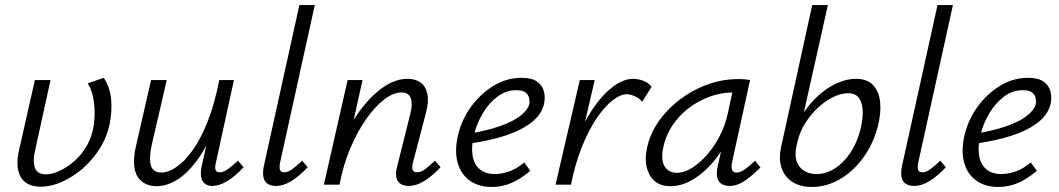

<svg xmlns="http://www.w3.org/2000/svg" viewBox="-20 -731 4192 760"><path d="M142 8Q84 8 62 -30.5Q40 -69 55 -135L118 -414H180L119 -136Q109 -94 118 -67.5Q127 -41 162 -41Q186 -41 214.5 -54Q243 -67 270.5 -90Q298 -113 318.5 -145.5Q339 -178 347 -215Q354 -245 354.5 -278.5Q355 -312 349 -344Q343 -376 327 -401L391 -423Q416 -384 420 -337Q424 -290 414 -241Q403 -187 373.5 -141Q344 -95 305 -62Q266 -29 223.5 -10.5Q181 8 142 8Z M600 6Q578 6 559 -2Q540 -10 527 -28Q514 -46 511 -76.5Q508 -107 518 -152L578 -414H640L581 -159Q569 -106 577 -77Q585 -48 619 -48Q645 -48 677 -69Q709 -90 741 -134Q773 -178 801 -247.5Q829 -317 848 -414H885Q861 -302 828 -222Q795 -142 756.5 -91.5Q718 -41 678 -17.5Q638 6 600 6ZM820 5Q803 5 791.5 -3.5Q780 -12 776.5 -29.5Q773 -47 778 -72L855 -414H906L835 -89Q830 -69 833 -59Q836 -49 850 -49Q865 -49 882 -61.5Q899 -74 922 -95L944 -69Q911 -33 879.5 -14Q848 5 820 5Z M1073 5Q1053 5 1040 -3Q1027 -11 1023 -28.5Q1019 -46 1024 -72L1165 -711H1226L1089 -89Q1085 -70 1088 -59.5Q1091 -49 1106 -49Q1120 -49 1137 -61.5Q1154 -74 1176 -95L1198 -69Q1165 -34 1133.5 -14.5Q1102 5 1073 5Z M1598 5Q1579 5 1566 -3Q1553 -11 1549 -28.5Q1545 -46 1552 -72L1605 -284Q1614 -320 1606 -342.5Q1598 -365 1569 -365Q1537 -365 1500.5 -337Q1464 -309 1429 -259Q1394 -209 1366 -142.5Q1338 -76 1324 0H1279Q1302 -97 1337 -174.5Q1372 -252 1415 -306.5Q1458 -361 1503.5 -390Q1549 -419 1593 -419Q1624 -419 1644.5 -404.5Q1665 -390 1671.5 -359.5Q1678 -329 1666 -284L1615 -89Q1610 -71 1613 -60Q1616 -49 1630 -49Q1646 -49 1663 -61.5Q1680 -74 1702 -95L1724 -69Q1691 -34 1659.5 -14.5Q1628 5 1598 5ZM1262 0 1356 -414H1415L1323 0Z M1926 9Q1874 9 1839 -16.5Q1804 -42 1791.5 -87Q1779 -132 1792 -192Q1806 -255 1843.5 -307Q1881 -359 1933 -391Q1985 -423 2044 -423Q2084 -423 2105 -408.5Q2126 -394 2132.5 -371Q2139 -348 2134 -322Q2125 -279 2084.5 -247Q2044 -215 1981 -194.5Q1918 -174 1840 -163L1842 -203Q1908 -214 1958.5 -231.5Q2009 -249 2039 -272Q2069 -295 2075 -319Q2077 -329 2074.5 -342Q2072 -355 2061 -364.5Q2050 -374 2023 -374Q1983 -374 1949 -348.5Q1915 -323 1891 -282.5Q1867 -242 1856 -197Q1845 -151 1850.5 -116Q1856 -81 1878.5 -61.5Q1901 -42 1940 -42Q1965 -42 1995.5 -52.5Q2026 -63 2055 -88L2079 -55Q2056 -35 2030.5 -20Q2005 -5 1979 2Q1953 9 1926 9Z M2207 0Q2237 -133 2284 -226.5Q2331 -320 2384.5 -369.5Q2438 -419 2486 -419Q2505 -419 2526 -411.5Q2547 -404 2559 -387L2522 -328Q2511 -342 2493 -350Q2475 -358 2461 -358Q2436 -358 2404.5 -333.5Q2373 -309 2341.5 -262.5Q2310 -216 2283.5 -150Q2257 -84 2240 0ZM2179 0 2275 -414H2334L2238 0Z M2634 6Q2577 6 2552.5 -37Q2528 -80 2540 -140Q2551 -198 2585.5 -248Q2620 -298 2670.5 -336.5Q2721 -375 2780.5 -396.5Q2840 -418 2903 -418Q2918 -418 2929 -417Q2940 -416 2949 -414L2878 -90Q2869 -48 2895 -48Q2911 -48 2929 -61Q2947 -74 2969 -95L2990 -68Q2955 -33 2926 -14Q2897 5 2869 5Q2850 5 2836.5 -3Q2823 -11 2819 -28.5Q2815 -46 2821 -73L2859 -243L2896 -277Q2884 -221 2857 -170Q2830 -119 2793.5 -79Q2757 -39 2716 -16.5Q2675 6 2634 6ZM2659 -47Q2689 -47 2721 -67.5Q2753 -88 2781.5 -121.5Q2810 -155 2830.5 -196Q2851 -237 2860 -278L2884 -389L2917 -362Q2910 -364 2901 -364.5Q2892 -365 2883 -365Q2834 -365 2788 -348Q2742 -331 2704 -301.5Q2666 -272 2639.5 -231Q2613 -190 2604 -140Q2596 -94 2612 -70.5Q2628 -47 2659 -47Z M3193 9Q3147 9 3116.5 -11Q3086 -31 3074 -65.5Q3062 -100 3071 -145L3195 -711H3257L3162 -286Q3189 -326 3223 -356Q3257 -386 3295 -402.5Q3333 -419 3368 -419Q3413 -419 3436.5 -393.5Q3460 -368 3464 -325.5Q3468 -283 3455 -232Q3437 -162 3397.5 -107.5Q3358 -53 3305 -22Q3252 9 3193 9ZM3133 -154Q3125 -119 3133 -94Q3141 -69 3162 -55.5Q3183 -42 3211 -42Q3249 -42 3283.5 -63.5Q3318 -85 3344.5 -124Q3371 -163 3385 -215Q3395 -253 3395 -286.5Q3395 -320 3381.5 -341Q3368 -362 3337 -362Q3310 -362 3278.5 -347Q3247 -332 3218 -305Q3189 -278 3167 -243Q3145 -208 3136 -167Z M3599 5Q3579 5 3566 -3Q3553 -11 3549 -28.5Q3545 -46 3550 -72L3691 -711H3752L3615 -89Q3611 -70 3614 -59.5Q3617 -49 3632 -49Q3646 -49 3663 -61.5Q3680 -74 3702 -95L3724 -69Q3691 -34 3659.5 -14.5Q3628 5 3599 5Z M3931 9Q3879 9 3844 -16.5Q3809 -42 3796.5 -87Q3784 -132 3797 -192Q3811 -255 3848.5 -307Q3886 -359 3938 -391Q3990 -423 4049 -423Q4089 -423 4110 -408.5Q4131 -394 4137.5 -371Q4144 -348 4139 -322Q4130 -279 4089.5 -247Q4049 -215 3986 -194.5Q3923 -174 3845 -163L3847 -203Q3913 -214 3963.5 -231.5Q4014 -249 4044 -272Q4074 -295 4080 -319Q4082 -329 4079.5 -342Q4077 -355 4066 -364.5Q4055 -374 4028 -374Q3988 -374 3954 -348.5Q3920 -323 3896 -282.5Q3872 -242 3861 -197Q3850 -151 3855.5 -116Q3861 -81 3883.5 -61.5Q3906 -42 3945 -42Q3970 -42 4000.5 -52.5Q4031 -63 4060 -88L4084 -55Q4061 -35 4035.5 -20Q4010 -5 3984 2Q3958 9 3931 9Z"/></svg>

Font: Ysabeau
Style: Italic
Weight: 400
Italic angle: -12°
Designer: Christian Thalmann (Catharsis Fonts)
Version: Version 2.000;gftools[0.9.27.dev2+g8671c4b]